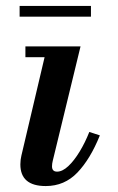

<svg xmlns="http://www.w3.org/2000/svg" viewBox="-20 -616 397 646"><path d="M46 -596H286V-560H46ZM316 -160.5Q284 -81 240.5 -35.5Q197 10 134 10Q48.5 10 48.5 -63Q48.5 -70.5 49.5 -78.8Q50.5 -87 52 -92.5L130 -423.5H65.5V-460H251L157.5 -75Q155 -65 155 -56.5Q155 -38.5 172 -38.5Q190 -38.5 209.8 -57Q229.5 -75.5 248 -106Q266.5 -136.5 280.5 -172Z"/></svg>

Font: Bodoni* 06pt Medium
Style: Italic
Weight: 500
Italic angle: -13°
Version: Version 2.3